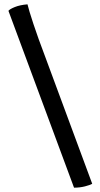

<svg xmlns="http://www.w3.org/2000/svg" viewBox="-20 -773 464 887"><path d="M322 94 19 -723Q25 -731 48.5 -740.5Q72 -750 107 -753Q113 -727 134.5 -662Q156 -597 188 -513L406 76Q396 82 372.5 88Q349 94 322 94Z"/></svg>

Font: Texturina 72pt ExtraBold
Style: Regular
Weight: 800
Designer: Guillermo Torres Carreño
Foundry: Omnibus-Type
Version: Version 1.002; ttfautohint (v1.8.3)